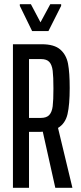

<svg xmlns="http://www.w3.org/2000/svg" viewBox="-20 -900 387 920"><path d="M245 0 185 -269Q180 -268 170 -268H119V0H42V-688H180Q240 -688 269 -662.5Q298 -637 306 -594.5Q314 -552 314 -478Q314 -398 303.5 -353Q293 -308 258 -287L327 0ZM236 -476Q236 -533 232.5 -561Q229 -589 216.5 -603Q204 -617 176 -617H119V-335H176Q203 -335 216 -349Q229 -363 232.5 -391Q236 -419 236 -476ZM134 -751 75 -872V-880H128L174 -793L221 -880H273V-872L212 -751Z"/></svg>

Font: Saira Ultra Condensed Medium
Style: Regular
Weight: 500
Width: 1
Designer: Hector Gatti with collaboration of the Omnibus-Type team
Foundry: Omnibus-Type
Version: Version 1.001; ttfautohint (v1.8)